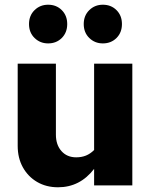

<svg xmlns="http://www.w3.org/2000/svg" viewBox="-20 -786 640 814"><path d="M226 8Q176 8 137.5 -14.5Q99 -37 77 -76.5Q55 -116 55 -168V-516H217V-215Q217 -172 240.5 -145.5Q264 -119 303 -119Q326 -119 344.5 -126.5Q363 -134 379 -150V-516H541V0H379V-70Q319 8 226 8ZM184 -602Q150 -602 126.5 -625Q103 -648 103 -684Q103 -720 126.5 -743Q150 -766 184 -766Q219 -766 242 -743Q265 -720 265 -684Q265 -648 242 -625Q219 -602 184 -602ZM416 -602Q382 -602 358.5 -625Q335 -648 335 -684Q335 -720 358.5 -743Q382 -766 416 -766Q451 -766 474 -743Q497 -720 497 -684Q497 -648 474 -625Q451 -602 416 -602Z"/></svg>

Font: Red Hat Mono
Style: Regular
Weight: 300
Monospace: yes
Designer: Pentagram, MCKL
Foundry: Pentagram, MCKL
Version: Version 1.023